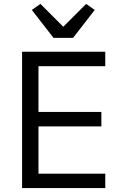

<svg xmlns="http://www.w3.org/2000/svg" viewBox="-20 -963 623 983"><path d="M93 0V-698H519V-624H177V-390H499V-316H177V-74H519V0ZM254 -769 143 -912 187 -943 304 -826 421 -943 465 -912 354 -769Z"/></svg>

Font: IBM Plex Sans
Style: Regular
Weight: 400
Designer: Mike Abbink, Paul van der Laan, Pieter van Rosmalen
Foundry: Bold Monday
Version: Version 3.005